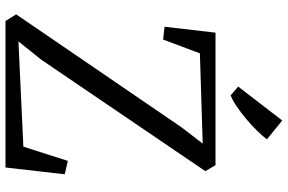

<svg xmlns="http://www.w3.org/2000/svg" viewBox="-190 -832 1023 682"><g transform="rotate(90 321.0 -491.5)"><path d="M55 0 31.5 -38 432.5 -625 490.5 -700.5 170 -690.5 121 -560 75.5 -565 96.5 -746H567L588.5 -710L192.5 -127L127.5 -46L501.5 -63.5L552 -221.5L599.5 -210.5L575.5 0ZM319 -800 288 -826.5 408.5 -983 475.5 -928.5Q463 -912 444 -892.8Q425 -873.5 403 -855Q381 -836.5 359.2 -821.8Q337.5 -807 320 -800Z"/></g></svg>

Font: Merriweather 24pt Light
Style: Regular
Weight: 300
Designer: Eben Sorkin
Foundry: Eben Sorkin
Version: Version 2.100